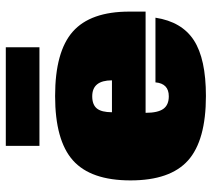

<svg xmlns="http://www.w3.org/2000/svg" viewBox="-54 -666 730 662"><g transform="rotate(-90 311.0 -335.0)"><path d="M602 -198H253Q253 -156 266.5 -137Q280 -118 310 -118Q354 -118 358 -164H581Q567 -73 503 -31.5Q439 10 311 10Q158 10 89 -51.5Q20 -113 20 -250Q20 -387 89 -448.5Q158 -510 311 -510Q464 -510 533 -449Q602 -388 602 -254ZM310 -382Q281 -382 268 -366Q255 -350 255 -314H365Q365 -382 310 -382ZM139 -564V-680H479V-564Z"/></g></svg>

Font: Fivo Sans Modern ExtBlk
Style: Regular
Weight: 950
Designer: Alexander Slobzheninov
Foundry: Alexander Slobzheninov
Version: 1.0